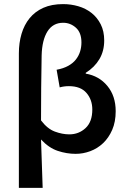

<svg xmlns="http://www.w3.org/2000/svg" viewBox="-20 -738 623 936"><path d="M72 178V-478Q72 -529 85 -573Q98 -617 124.5 -649.5Q151 -682 191.5 -700Q232 -718 288 -718Q326 -718 362 -707.5Q398 -697 426 -675Q454 -653 471 -619.5Q488 -586 488 -541Q488 -489 464.5 -449.5Q441 -410 398 -383V-379Q463 -368 503.5 -319Q544 -270 544 -196Q544 -144 527 -105Q510 -66 482.5 -40Q455 -14 420 -1Q385 12 349 12Q305 12 261.5 -2.5Q218 -17 180 -58Q182 2 184 60Q186 118 188 178ZM318 -83Q364 -83 397 -113.5Q430 -144 430 -204Q430 -252 401.5 -285Q373 -318 316 -318Q292 -318 271 -312L256 -398Q289 -404 312.5 -417Q336 -430 350 -448Q364 -466 370.5 -487Q377 -508 377 -531Q377 -579 350 -603Q323 -627 288 -627Q238 -627 211.5 -585Q185 -543 183 -468Q180 -309 180 -151Q211 -110 247.5 -96.5Q284 -83 318 -83Z"/></svg>

Font: Processing Sans Pro Semibold
Style: Regular
Weight: 600
Designer: Paul D. Hunt
Foundry: Adobe Systems Incorporated
Version: Version 2.020;PS 2.000;hotconv 1.0.86;makeotf.lib2.5.63406